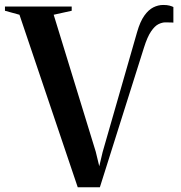

<svg xmlns="http://www.w3.org/2000/svg" viewBox="-36 -770 750 794"><path d="M285.5 4.5 44.5 -709 -15.5 -725.5V-743H260.5V-725.5L186 -709L360 -142.5L374.5 -82.5L388.5 -141.5L531 -637.5Q543.5 -681 560.8 -705.2Q578 -729.5 598 -739.5Q618 -749.5 639 -749.5Q655 -749.5 665 -746.8Q675 -744 681 -741V-676.5Q679 -676.5 673 -677Q667 -677.5 648 -677.5Q634.5 -677.5 619.2 -670Q604 -662.5 588.8 -640.2Q573.5 -618 559.5 -573.5L377 4.5Z"/></svg>

Font: Merriweather 144pt SemiBold
Style: Regular
Weight: 600
Version: Version 2.100